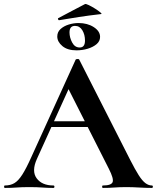

<svg xmlns="http://www.w3.org/2000/svg" viewBox="-28 -922 770 942"><path d="M218 -299 233 -327H439L446 -299ZM717 -12Q722 -12 722 -6Q722 0 717 0Q687 0 654.5 -2Q622 -4 592 -4Q558 -4 533 -2Q508 0 477 0Q473 0 473 -6Q473 -12 477 -12Q518 -12 524.5 -28.5Q531 -45 506 -94L303 -495L352 -581L153 -142Q126 -82 152 -47Q178 -12 234 -12Q239 -12 239 -6Q239 0 234 0Q204 0 179 -2Q154 -4 116 -4Q77 -4 53.5 -2Q30 0 -4 0Q-8 0 -8 -6Q-8 -12 -4 -12Q23 -12 42.5 -23.5Q62 -35 81.5 -65.5Q101 -96 126 -152L343 -629Q344 -632 352 -632.5Q360 -633 361 -629L611 -137Q635 -90 652.5 -62.5Q670 -35 685.5 -23.5Q701 -12 717 -12ZM347 -675Q303 -675 278 -696Q253 -717 253 -743Q253 -765 269 -779.5Q285 -794 309 -801.5Q333 -809 357 -809Q401 -809 432 -789Q463 -769 463 -741Q463 -720 446 -705.5Q429 -691 402.5 -683Q376 -675 347 -675ZM363 -689Q389 -689 389 -723Q389 -752 376 -773.5Q363 -795 340 -795Q313 -795 313 -763Q313 -738 326 -713.5Q339 -689 363 -689ZM263 -823Q259 -822 257 -827Q255 -832 258 -833Q298 -854 325 -868.5Q352 -883 389 -902Q393 -904 407.5 -897Q422 -890 438 -880Q454 -870 464 -861.5Q474 -853 468 -853Q407 -846 358.5 -838.5Q310 -831 263 -823Z"/></svg>

Font: Cormorant Light
Style: Regular
Weight: 300
Designer: Christian Thalmann (Catharsis Fonts)
Foundry: Catharsis Fonts
Version: Version 4.000